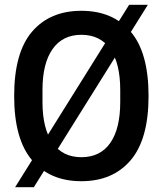

<svg xmlns="http://www.w3.org/2000/svg" viewBox="-20 -743 678 800"><path d="M43 37 518 -723H596L121 37ZM319 12Q188 12 113.5 -75.5Q39 -163 39 -343Q39 -524 113.5 -611Q188 -698 319 -698Q450 -698 524.5 -611Q599 -524 599 -343Q599 -163 524.5 -75.5Q450 12 319 12ZM319 -88Q398 -88 439.5 -147.5Q481 -207 481 -318V-368Q481 -479 439.5 -538.5Q398 -598 319 -598Q241 -598 199 -538.5Q157 -479 157 -368V-318Q157 -207 199 -147.5Q241 -88 319 -88Z"/></svg>

Font: Archivo Narrow SemiBold
Style: Regular
Weight: 600
Designer: Hector Gatti
Foundry: Omnibus-Type
Version: Version 3.002